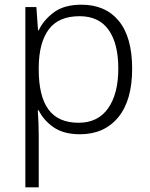

<svg xmlns="http://www.w3.org/2000/svg" viewBox="-20 -628 639 818"><path d="M327 -608Q429 -608 486 -539Q543 -470 543 -335Q543 -200 483.5 -128Q424 -56 321 -56Q251 -56 208 -86Q165 -116 145 -158H141Q143 -133 144 -103.5Q145 -74 145 -49V170H88V-598H135L142 -499H145Q165 -542 209 -575Q253 -608 327 -608ZM319 -559Q230 -559 188 -503Q146 -447 145 -342V-332Q145 -218 186.5 -161.5Q228 -105 315 -105Q397 -105 440.5 -166.5Q484 -228 484 -336Q484 -443 442.5 -501Q401 -559 319 -559Z"/></svg>

Font: Noto Sans Malayalam UI Light
Style: Regular
Weight: 300
Designer: Jelle Bosma - Monotype Design Team
Foundry: Monotype Imaging Inc.
Version: Version 2.104; ttfautohint (v1.8.4.7-5d5b)